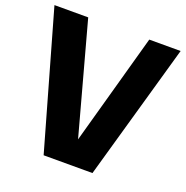

<svg xmlns="http://www.w3.org/2000/svg" viewBox="-135 -861 949 981"><g transform="rotate(20 339.0 -370.0)"><path d="M206.5 0 -4 -740H179.5L344 -136.5L511.5 -740H682L472 0Z"/></g></svg>

Font: Encode Sans Semi Condensed ExtraBold
Style: Regular
Weight: 800
Width: 4
Designer: Multiple Designers
Foundry: Impallari Type
Version: Version 3.000; ttfautohint (v1.8.3) -l 8 -r 50 -G 200 -x 14 